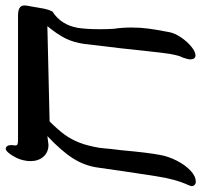

<svg xmlns="http://www.w3.org/2000/svg" viewBox="-50 -668 720 687"><g transform="rotate(-90 310.5 -325.0)"><path d="M-12.5 -1 -9 -11Q12.5 -57 23 -127L41 -245L54 -336Q60.5 -382.5 86.5 -423.8Q112.5 -465 166.5 -516L135.5 -512Q109 -512 93 -530Q77 -548 77 -576.5Q77 -587.5 79 -596Q81.5 -611.5 89.2 -627.5Q97 -643.5 106 -654.2Q115 -665 120.5 -665Q127 -665 130.8 -659.5Q134.5 -654 134.5 -644.5Q134.5 -642 133.5 -635Q133 -633.5 133 -630.5Q133 -625 137.2 -623Q141.5 -621 152.5 -621H597.5Q617 -621 625.5 -615.2Q634 -609.5 634 -598.5Q634 -593.5 633.5 -591L622.5 -528Q619.5 -512.5 612.5 -498Q565 -468 554 -408Q549 -378 549 -326.5Q549 -302 550.5 -278Q555 -249 555 -214.5Q555 -183 551.2 -155Q547.5 -127 541.5 -96.5L538.5 -80Q535 -60.5 520.2 -38.5Q505.5 -16.5 487 -1.2Q468.5 14 455 14Q448.5 14 444.8 9.2Q441 4.5 441 -3.5Q441 -7.5 441.5 -10Q443 -18 448 -33Q454 -41.5 460.5 -77Q464.5 -101.5 470 -154Q481.5 -265.5 489.5 -325L496 -382Q501.5 -422 516.2 -451.5Q531 -481 560 -516L219 -508Q189 -478 171.5 -453.8Q154 -429.5 143 -401Q132 -372.5 125 -332L123 -316Q121.5 -294 116 -251Q107.5 -156.5 99 -112Q94 -83.5 79 -53.8Q64 -24 43.8 -4.5Q23.5 15 3 15Q-4.5 15 -8.8 10Q-13 5 -12.5 -1Z"/></g></svg>

Font: JuliaMono ExtraBoldItalic
Style: Regular
Weight: 800
Italic angle: -9°
Monospace: yes
Designer: cormullion
Foundry: corm
Version: Version 0.049; ttfautohint (v1.8.4)